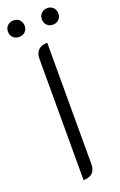

<svg xmlns="http://www.w3.org/2000/svg" viewBox="-174 -920 609 974"><g transform="rotate(-20 130.0 -432.5)"><path d="M97 -646Q97 -676 114 -692.5Q131 -709 162 -709V-54Q162 -23 145.5 -7Q129 9 97 9ZM-6 -829Q-6 -849 6.5 -861.5Q19 -874 40 -874Q59 -874 71.5 -861.5Q84 -849 84 -829Q84 -810 71.5 -797.5Q59 -785 40 -785Q19 -785 6.5 -797.5Q-6 -810 -6 -829ZM177 -829Q177 -849 189.5 -861.5Q202 -874 222 -874Q241 -874 253.5 -861.5Q266 -849 266 -829Q266 -810 253.5 -797.5Q241 -785 222 -785Q202 -785 189.5 -797.5Q177 -810 177 -829Z"/></g></svg>

Font: K2D ExtraLight
Style: Regular
Weight: 275
Designer: Katatrad Aksorn Co.,Ltd.
Foundry: Cadson Demak Co.,Ltd.
Version: Version 1.000; ttfautohint (v1.6)